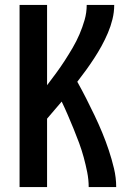

<svg xmlns="http://www.w3.org/2000/svg" viewBox="-20 -755 540 775"><path d="M59 0V-735H170V-411Q189 -436 207 -460.5Q225 -485 241.5 -510.5Q258 -536 273.5 -562.5Q289 -589 301 -617Q313 -645 321.5 -674.5Q330 -704 330 -735H441Q441 -706 434 -677.5Q427 -649 415.5 -622Q404 -595 390 -569.5Q376 -544 360 -519.5Q344 -495 327 -471.5Q310 -448 292 -425Q311 -391 328 -357.5Q345 -324 361.5 -289.5Q378 -255 392.5 -220Q407 -185 419 -149Q431 -113 440 -75.5Q449 -38 449 0H338Q338 -30 332 -60Q326 -90 318 -119.5Q310 -149 299.5 -177.5Q289 -206 277.5 -234Q266 -262 254 -290Q242 -318 229 -345Q214 -328 199.5 -310.5Q185 -293 170 -276V0Z"/></svg>

Font: Iosevka SS08 Regular
Style: Bold
Weight: 700
Monospace: yes
Designer: Belleve Invis
Foundry: Belleve Invis
Version: Version 16.3.4; ttfautohint (v1.8.4)